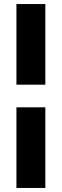

<svg xmlns="http://www.w3.org/2000/svg" viewBox="-20 -750 306 950"><path d="M61.3 -331V-730H204.3V-331ZM61.3 180V-219H204.3V180Z"/></svg>

Font: MuseoModerno Thin
Style: Regular
Weight: 100
Designer: Pablo Cosgaya, Héctor Gatti, Marcela Romero, and the Authors of The MuseoModerno Project.
Foundry: Omnibus-Type Team
Version: Version 1.003